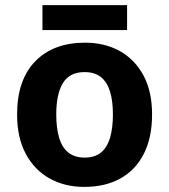

<svg xmlns="http://www.w3.org/2000/svg" viewBox="-20 -724 665 754"><path d="M310.6 10Q234.4 10 174.9 -23.1Q115.3 -56.2 81.2 -119.9Q47.1 -183.6 47.1 -274.4Q47.1 -409.9 118.3 -483.2Q189.6 -556.4 313.8 -556.4Q391 -556.4 450.2 -523.6Q509.4 -490.8 543.3 -428Q577.2 -365.3 577.2 -274.5Q577.2 -183.7 544.8 -120Q512.4 -56.3 452.8 -23.1Q393.3 10 310.6 10ZM312.8 -105.1Q352.1 -105.1 376.4 -124.9Q400.8 -144.7 412.1 -183Q423.4 -221.3 423.4 -274.3Q423.4 -328.1 411.9 -365.2Q400.4 -402.3 375.9 -421.6Q351.5 -440.9 311.8 -440.9Q253.5 -440.9 227.2 -397.9Q200.9 -354.8 200.9 -274.5Q200.9 -221.3 212.2 -183Q223.5 -144.7 248.5 -124.9Q273.4 -105.1 312.8 -105.1ZM479.1 -703.8V-606H146.7V-703.8Z"/></svg>

Font: Noto Sans Symbols
Style: Regular
Weight: 400
Designer: Monotype Design Team
Foundry: Monotype Imaging Inc.
Version: Version 2.002